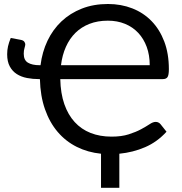

<svg xmlns="http://www.w3.org/2000/svg" viewBox="-20 -746 888 938"><path d="M711.5 -427.5Q711.5 -476.5 696.8 -516.8Q682 -557 655.2 -585.5Q628.5 -614 590.8 -629.5Q553 -645 507 -645Q457 -645 417.2 -629.5Q377.5 -614 348.8 -585.8Q320 -557.5 302 -517.2Q284 -477 278 -427.5ZM178 -427.5Q186 -492 212 -546.8Q238 -601.5 280.2 -641.5Q322.5 -681.5 379.8 -704Q437 -726.5 507.5 -726.5Q571.5 -726.5 626 -705.2Q680.5 -684 720.2 -643.2Q760 -602.5 782.5 -543.2Q805 -484 805 -408Q805 -379.5 798.5 -369.5Q792 -359.5 775 -359.5H274.5Q276 -290 294.2 -237.5Q312.5 -185 344.8 -149.8Q377 -114.5 422.5 -96.5Q468 -78.5 525 -78.5Q574 -78.5 609 -89.8Q644 -101 669 -114.5Q694 -128 710.8 -139.2Q727.5 -150.5 740.5 -150.5Q748.5 -150.5 754.5 -147.2Q760.5 -144 764.5 -139L793.5 -102.5Q748 -52.5 689 -27Q630 -1.5 563 5V171.5H473.5V5Q409 -1.5 355 -28.5Q301 -55.5 261.8 -101.5Q222.5 -147.5 199.8 -212.2Q177 -277 175 -359.5H171Q140 -359.5 111.8 -365Q83.5 -370.5 62 -384.2Q40.5 -398 27.8 -421.5Q15 -445 15 -481Q15 -501 19.2 -519.8Q23.5 -538.5 32.5 -560.5L83 -551Q94.5 -548.5 99 -541.8Q103.5 -535 103.5 -529.5Q103.5 -523.5 99.8 -511.5Q96 -499.5 96 -483.5Q96 -452 116.5 -439.8Q137 -427.5 172.5 -427.5Z"/></svg>

Font: Lato 2
Style: Regular
Weight: 400
Designer: Lukasz Dziedzic with Adam Twardoch and Botio Nikoltchev
Foundry: tyPoland Lukasz Dziedzic
Version: Version 2.015; 2015-08-06; http://www.latofonts.com/